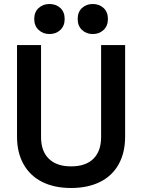

<svg xmlns="http://www.w3.org/2000/svg" viewBox="-20 -925 711 959"><path d="M335 14Q251 14 190.5 -16.5Q130 -47 97.5 -105Q65 -163 65 -243V-700H185V-240Q185 -170 224 -132Q263 -94 335 -94Q408 -94 446.5 -132Q485 -170 485 -240V-700H605V-243Q605 -163 573 -105Q541 -47 480 -16.5Q419 14 335 14ZM443 -755Q411 -755 389.5 -775.5Q368 -796 368 -830Q368 -865 389.5 -885Q411 -905 443 -905Q476 -905 497.5 -885Q519 -865 519 -830Q519 -796 497.5 -775.5Q476 -755 443 -755ZM227 -755Q195 -755 173 -775.5Q151 -796 151 -830Q151 -865 173 -885Q195 -905 227 -905Q260 -905 281.5 -885Q303 -865 303 -830Q303 -796 281.5 -775.5Q260 -755 227 -755Z"/></svg>

Font: Space Grotesk SemiBold
Style: Regular
Weight: 600
Designer: Florian Karsten
Foundry: Florian Karsten
Version: Version 2.000